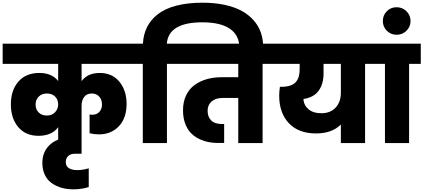

<svg xmlns="http://www.w3.org/2000/svg" viewBox="-34 -1065 3152 1429"><path d="M398.9 0V-118.2Q351.6 -54.2 252 -54.2Q156.7 -54.2 101.8 -119.1Q46.9 -184.1 46.9 -288.1Q46.9 -393.6 103 -457.8Q159.2 -522 258.8 -522Q352.5 -522 398.9 -461.9V-589.8H-14.2V-740.2H969.2V-589.8H573.2V-460.9Q617.7 -522 708 -522Q801.8 -522 855 -456.3Q908.2 -390.6 908.2 -292Q908.2 -186 850.8 -125.5Q793.5 -64.9 702.1 -64.9Q668 -64.9 632.8 -73.2V-213.9Q640.1 -210.9 652.8 -210.9Q685.1 -210.9 705.1 -231.9Q725.1 -252.9 725.1 -288.1Q725.1 -322.8 704.6 -345.9Q684.1 -369.1 648.9 -369.1Q612.3 -369.1 592.8 -343.8Q573.2 -318.4 573.2 -277.8V0ZM314.9 -205.1Q352.5 -205.1 375.7 -229.5Q398.9 -253.9 398.9 -288.1Q398.9 -322.8 376.5 -345.9Q354 -369.1 314.9 -369.1Q278.3 -369.1 254.6 -346.4Q231 -323.7 231 -287.1Q231 -250.5 253.9 -227.8Q276.9 -205.1 314.9 -205.1Z M511.2 344.2Q476.6 344.2 444.6 337.9Q412.6 331.5 382.6 316.9Q352.5 302.2 330.3 280.3Q308.1 258.3 294.7 224.4Q281.2 190.4 281.2 147.9Q281.2 60.5 341.6 8.3Q401.9 -43.9 508.3 -43.9Q553.7 -43.9 573.2 -42V79.1H524.4Q491.2 79.1 473.4 96.2Q455.6 113.3 455.6 141.1Q455.6 172.9 479.5 187Q503.4 201.2 541.5 201.2Q580.1 201.2 626.5 188V327.1Q573.2 344.2 511.2 344.2Z M1208.5 -589.8V0H1028.8V-589.8H940.4V-740.2H1029.8Q1033.2 -809.6 1061.3 -864.7Q1089.4 -919.9 1142.6 -960.7Q1195.8 -1001.5 1279.5 -1023.2Q1363.3 -1044.9 1472.7 -1044.9Q1564.5 -1044.9 1639.4 -1028.6Q1714.4 -1012.2 1766.8 -982.9Q1819.3 -953.6 1855.2 -912.1Q1891.1 -870.6 1908 -820.8Q1924.8 -771 1924.8 -712.9V-695.8H1747.6V-709Q1747.6 -802.7 1677.2 -850.8Q1606.9 -898.9 1471.7 -898.9Q1220.7 -898.9 1207.5 -740.2H1295.4V-589.8Z M1267.1 -589.8V-740.2H2008.3V-589.8H1920.4V0H1739.3V-335.9H1621.1Q1571.8 -335.9 1541.5 -310.3Q1511.2 -284.7 1511.2 -240.2Q1511.2 -195.3 1537.8 -168.7Q1564.5 -142.1 1617.2 -142.1H1634.3V-1H1588.4Q1534.7 -1 1488.8 -14.9Q1442.9 -28.8 1406.2 -57.1Q1369.6 -85.4 1348.9 -133.3Q1328.1 -181.2 1328.1 -244.1Q1328.1 -306.6 1350.8 -354.7Q1373.5 -402.8 1413.6 -431.9Q1453.6 -460.9 1504.2 -475.6Q1554.7 -490.2 1613.3 -490.2H1739.3V-589.8Z M2356.9 -222.2Q2425.8 -222.2 2464.4 -264.6Q2502.9 -307.1 2502.9 -374V-589.8H2374V-519Q2374 -441.4 2338.6 -390.9Q2303.2 -340.3 2224.1 -328.1Q2227.1 -281.7 2262 -252Q2296.9 -222.2 2356.9 -222.2ZM1980 -589.8V-740.2H2771V-589.8H2683.1V0H2502.9V-138.2Q2436.5 -71.8 2317.4 -71.8Q2188.5 -71.8 2116.2 -147.9Q2043.9 -224.1 2043.9 -354Q2043.9 -378.9 2049.3 -418.9H2058.1Q2099.6 -418.9 2127.4 -428.5Q2155.3 -438 2169.9 -456.8Q2184.6 -475.6 2190.4 -498Q2196.3 -520.5 2196.3 -551.8V-589.8Z M2831.1 0V-589.8H2742.7V-740.2H3097.7V-589.8H3010.7V0Z M2917.5 -806.2Q2875 -806.2 2845.2 -835.9Q2815.4 -865.7 2815.4 -908.2Q2815.4 -951.7 2845 -981.4Q2874.5 -1011.2 2917.5 -1011.2Q2960.9 -1011.2 2991.2 -981.4Q3021.5 -951.7 3021.5 -908.2Q3021.5 -865.7 2991.2 -835.9Q2960.9 -806.2 2917.5 -806.2Z"/></svg>

Font: Poppins ExtraBold
Style: Regular
Weight: 800
Designer: Ninad Kale (Devanagari), Jonny Pinhorn (Latin)
Foundry: Indian Type Foundry
Version: Version 3.200;PS 1.000;hotconv 16.6.54;makeotf.lib2.5.65590